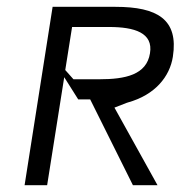

<svg xmlns="http://www.w3.org/2000/svg" viewBox="-20 -546 551 562"><path d="M244 -255 369 -4H441L315 -231L351 -245L354 -246C434 -268 477 -322 486 -380C503 -489 441 -526 318 -526H134L52 -4H118L168 -320L209 -255ZM191 -467H299C374 -467 429 -450 419 -390C409 -327 347 -314 271 -314H195L171 -341Z"/></svg>

Font: Charger Static
Style: 2Obl
Weight: 1000
Designer: Jasper
Foundry: KineticPlasma Fonts/Cannot Into Space Fonts
Version: Version 1.1